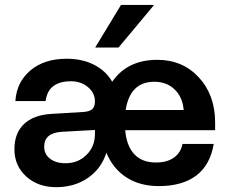

<svg xmlns="http://www.w3.org/2000/svg" viewBox="-20 -755 942 787"><path d="M611.8 -734.9 465.8 -560.1H370.1L476.1 -734.9ZM630.9 7.8Q553.7 7.8 498.5 -27.6Q443.4 -63 416 -128.9Q395.5 -64 340.6 -25.9Q285.6 12.2 210 12.2Q135.7 12.2 87.4 -31.7Q39.1 -75.7 39.1 -143.1Q39.1 -209 78.1 -246.3Q117.2 -283.7 189.9 -288.1L319.8 -295.9Q346.7 -297.4 357.9 -307.4Q369.1 -317.4 369.1 -337.9V-339.8Q369.1 -374 340.6 -397.9Q312 -421.9 271 -421.9Q177.2 -421.9 167 -340.8H43Q48.3 -419.4 105.2 -466.8Q162.1 -514.2 252.9 -514.2Q317.4 -514.2 365.7 -489.5Q414.1 -464.8 439.9 -419.9Q502 -509.8 625 -509.8Q728.5 -509.8 795.2 -437.5Q861.8 -365.2 861.8 -252.9V-221.2H493.2Q499 -155.8 531 -122.3Q563 -88.9 619.1 -88.9Q665 -88.9 693.1 -109.1Q721.2 -129.4 728 -165H856Q841.8 -79.1 784.7 -35.6Q727.5 7.8 630.9 7.8ZM612.8 -419.9Q513.2 -419.9 495.1 -304.2H732.9Q728.5 -356.9 695.8 -388.4Q663.1 -419.9 612.8 -419.9ZM161.1 -153.8Q161.1 -123 185.1 -104.5Q209 -85.9 249 -85.9Q299.8 -85.9 334.5 -120.1Q369.1 -154.3 369.1 -205.1V-222.2L233.9 -214.8Q161.1 -210.4 161.1 -153.8Z"/></svg>

Font: Overused Grotesk SemiBold
Style: Regular
Weight: 600
Version: Version 0.002